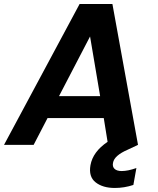

<svg xmlns="http://www.w3.org/2000/svg" viewBox="-46 -719 782 953"><path d="M349 -699H512L639 0L588 24Q521 53 515 89Q511 108 522.5 119Q534 130 558 130Q589 130 631 115L616 199Q571 214 524 214Q464 214 428.5 186Q393 158 403 101Q415 34 488 -15L469 -133H190L121 0H-26ZM451 -242 401 -538 247 -242Z"/></svg>

Font: Poppins SemiBold
Style: Italic
Weight: 600
Italic angle: -10°
Designer: Ninad Kale (Devanagari), Jonny Pinhorn (Latin)
Foundry: Indian Type Foundry
Version: Version 3.200;PS 1.000;hotconv 16.6.54;makeotf.lib2.5.65590